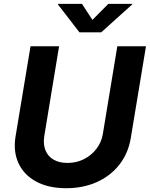

<svg xmlns="http://www.w3.org/2000/svg" viewBox="-20 -968 779 998"><path d="M324.2 10.3Q231.9 10.3 168.2 -24.2Q104.5 -58.6 76.2 -119.6Q47.9 -180.7 61 -259.8L138.7 -727.5H287.1L210.4 -262.2Q203.6 -219.7 215.8 -188Q228 -156.2 257.6 -138.7Q287.1 -121.1 330.6 -121.1Q377.9 -121.1 417 -141.1Q456.1 -161.1 481.9 -195.3Q507.8 -229.5 514.6 -272L589.8 -727.5H738.8L659.7 -250Q646.5 -170.9 600.6 -112.3Q554.7 -53.7 483.6 -21.7Q412.6 10.3 324.2 10.3ZM406.2 -947.8 460.4 -864.7 543 -947.8H667.5L667 -944.8L505.9 -799.8H393.1L281.2 -944.8L281.7 -947.8Z"/></svg>

Font: Inter 18pt
Style: Bold Italic
Weight: 700
Italic angle: -9.3988°
Designer: Rasmus Andersson
Foundry: rsms
Version: Version 4.001;git-66647c0bb